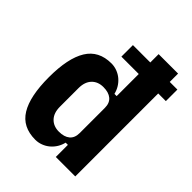

<svg xmlns="http://www.w3.org/2000/svg" viewBox="-214 -853 977 977"><g transform="rotate(45 275.0 -364.0)"><path d="M349 -87H333Q328 -66 317 -48Q306 -30 290 -16.5Q274 -3 254 4.5Q234 12 213 12Q121 12 79 -56.5Q37 -125 37 -262Q37 -399 79.5 -468Q122 -537 213 -537Q234 -537 254 -529.5Q274 -522 290 -508.5Q306 -495 317 -477Q328 -459 333 -438H349V-597H224V-680H349V-740H489V-680H544V-597H489V0H349ZM269 -102Q307 -102 328 -119.5Q349 -137 349 -172V-353Q349 -388 328 -405.5Q307 -423 269 -423Q230 -423 206.5 -398.5Q183 -374 183 -329V-196Q183 -151 206.5 -126.5Q230 -102 269 -102Z"/></g></svg>

Font: IBM Plex Sans Cond
Style: Bold
Weight: 700
Width: 3
Designer: Mike Abbink, Paul van der Laan, Pieter van Rosmalen
Foundry: Bold Monday
Version: Version 1.3